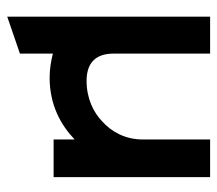

<svg xmlns="http://www.w3.org/2000/svg" viewBox="-55 -417 600 530"><g transform="rotate(90 245.0 -152.0)"><path d="M128 93V2C148 7 170 11 194 11C269 11 324 -19 365 -58V0H469V-432H365V-246C365 -198 344 -160 315 -134C290 -110 252 -91 203 -91C151 -91 128 -119 128 -165V-432H26V128Z"/></g></svg>

Font: Charger Pro
Style: BlkExt
Weight: 900
Designer: Jasper
Foundry: Cannot Into Space Fonts
Version: Version 1.09